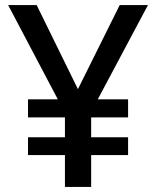

<svg xmlns="http://www.w3.org/2000/svg" viewBox="-20 -734 615 754"><path d="M286 -384 450 -714H561L364 -344H483V-273H338V-195H483V-125H338V0H235V-125H90V-195H235V-273H90V-344H207L12 -714H124Z"/></svg>

Font: Noto Sans Myanmar UI Medium
Style: Regular
Weight: 500
Designer: Monotype Design Team
Foundry: Monotype Imaging Inc.
Version: Version 2.103; ttfautohint (v1.8.4.7-5d5b)